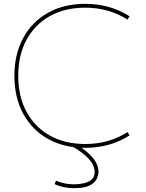

<svg xmlns="http://www.w3.org/2000/svg" viewBox="-20 -760 761 1000"><path d="M424 10Q313 10 230 -36.5Q147 -83 101 -167.5Q55 -252 55 -365Q55 -478 101 -562.5Q147 -647 230 -693.5Q313 -740 424 -740Q554 -740 655 -675L644 -658Q547 -720 424 -720Q318 -720 239.5 -676Q161 -632 118 -552.5Q75 -473 75 -365Q75 -258 118 -178Q161 -98 239.5 -54Q318 -10 424 -10Q547 -10 644 -72L655 -55Q554 10 424 10ZM365 220Q309 220 264 199L272 181Q292 190 316 195Q340 200 365 200Q390 200 414.5 195Q439 190 456 176Q473 162 473 135Q473 101 441.5 66.5Q410 32 351 0L371 -11Q428 21 460.5 58.5Q493 96 493 135Q493 151 484 171Q475 191 448 205.5Q421 220 365 220Z"/></svg>

Font: M PLUS 2 Thin Thin
Style: Regular
Weight: 250
Version: Version 1.001